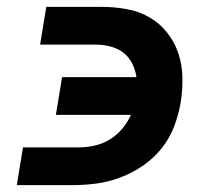

<svg xmlns="http://www.w3.org/2000/svg" viewBox="-20 -540 640 560"><path d="M29 0 47 -110H208Q231 -110 254.5 -115Q278 -120 299 -132.5Q320 -145 336 -164Q352 -183 362 -205H143L161 -315H378Q375 -336 365.5 -355Q356 -374 339.5 -386.5Q323 -399 302 -404.5Q281 -410 258 -410H97L115 -520H276Q313 -520 349 -513.5Q385 -507 415 -490Q445 -473 467 -445.5Q489 -418 500 -385Q511 -352 512 -315Q513 -278 507 -241Q501 -206 488 -171.5Q475 -137 451.5 -107.5Q428 -78 396.5 -56.5Q365 -35 330 -22Q295 -9 260 -4.5Q225 0 190 0Z"/></svg>

Font: Iosevka HT Extrabold Extended
Style: Italic
Weight: 800
Width: 7
Italic angle: -9°
Monospace: yes
Designer: Belleve Invis
Foundry: Belleve Invis
Version: Version 32.3.0; ttfautohint (v1.8.4)